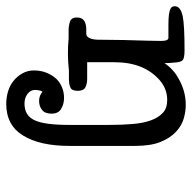

<svg xmlns="http://www.w3.org/2000/svg" viewBox="-24 -408 630 631"><g transform="rotate(90 291.5 -92.0)"><path d="M234 -3H207Q154 3 102 -2H75Q61 -2 48 -6Q33 -10 33 -29Q33 -48 47 -55Q58 -60 70 -60H87Q97 -60 102 -74Q106 -85 106 -100Q106 -115 107 -181Q110 -281 110 -305.5Q110 -330 100 -330H56Q17 -330 4 -337Q-4 -341 -4 -351Q-4 -370 29 -377Q58 -383 141 -383Q167 -383 173.5 -376.5Q180 -370 181 -351Q182 -345 182.5 -333.5Q183 -322 183 -317Q203 -347 235 -364Q275 -387 321 -387Q341 -387 364.5 -380.5Q388 -374 408.5 -355Q429 -336 442 -304Q455 -272 455 -220Q455 -114 455 -4Q455 92 421 147.5Q387 203 317 203Q297 203 277.5 197.5Q258 192 242.5 180Q227 168 217 150.5Q207 133 207 112Q207 91 213.5 73.5Q220 56 231 42.5Q242 29 259.5 21Q277 13 297.5 13Q318 13 334 23Q349 32 349 54Q349 76 337 85Q325 95 307.5 95Q290 95 277 84Q274 87 272.5 95Q271 103 271 108Q271 123 284 133Q297 143 316 143Q356 143 371 109Q386 77 386 -3Q386 -71 386 -138Q386 -178 383 -213Q377 -284 346 -312Q331 -326 304 -326Q269 -326 241 -303Q180 -251 180 -153Q180 -103 180 -63H234Q251 -63 262.5 -57Q274 -51 274 -32Q274 -13 263.5 -8Q253 -3 234 -3Z"/></g></svg>

Font: Scratch Savers
Style: Book
Weight: 400
Designer: Pablo Impallari, Rodrigo Fuenzalida, Brenda Gallo
Foundry: Pablo Impallari, Rodrigo Fuenzalida, Brenda Gallo
Version: Version 4.0b1